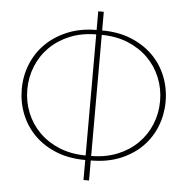

<svg xmlns="http://www.w3.org/2000/svg" viewBox="-56 -817 909 932"><g transform="rotate(5 398.5 -351.0)"><path d="M412 -60Q483.5 -60.5 540.8 -84Q598 -107.5 638.2 -147.8Q678.5 -188 700.2 -241.2Q722 -294.5 722 -354.5Q722 -414.5 700.2 -468Q678.5 -521.5 638.2 -561.8Q598 -602 540.8 -625.8Q483.5 -649.5 412 -650ZM385 -650Q313.5 -649.5 256.2 -625.8Q199 -602 158.8 -561.8Q118.5 -521.5 96.8 -468Q75 -414.5 75 -354.5Q75 -294.5 96.8 -241.2Q118.5 -188 158.8 -147.8Q199 -107.5 256.2 -84Q313.5 -60.5 385 -60ZM412 -671.5Q492 -671.5 554.5 -645.8Q617 -620 660.2 -576.8Q703.5 -533.5 726.2 -476Q749 -418.5 749 -354.5Q749 -290.5 726.2 -233Q703.5 -175.5 660.2 -132.2Q617 -89 554.5 -63.5Q492 -38 412 -38V59.5H385V-38Q305 -38 242.5 -63.5Q180 -89 136.8 -132.2Q93.5 -175.5 70.8 -233Q48 -290.5 48 -354.5Q48 -418.5 71.2 -476Q94.5 -533.5 138.2 -576.8Q182 -620 244.5 -645.8Q307 -671.5 385 -671.5V-762.5H412Z"/></g></svg>

Font: Lato 2
Style: Regular
Weight: 200
Designer: Lukasz Dziedzic with Adam Twardoch and Botio Nikoltchev
Foundry: tyPoland Lukasz Dziedzic
Version: Version 2.015; 2015-08-06; http://www.latofonts.com/